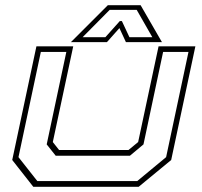

<svg xmlns="http://www.w3.org/2000/svg" viewBox="-20 -718 776 738"><path d="M108 0 27 -103 120 -540H261.5L183 -172L207 -141.5H474L511 -172L589.5 -540H731L638 -103L513 0ZM123.5 -22H507.5L618.5 -114L704.5 -518.5H607L531.5 -163L479.5 -119.5H194L159.5 -163L235 -518.5H137L51 -114ZM394.5 -698H520.5L602.5 -556H464L439 -610L391 -556H252.5ZM401.5 -680 297.5 -575H385L440.5 -637H448.5L477.5 -575H565.5L505.5 -680Z"/></svg>

Font: Tourney Expanded ExtraLight
Style: Italic
Weight: 200
Width: 7
Italic angle: -12°
Designer: Tyler Finck
Foundry: Etcetera Type Co
Version: Version 1.010; ttfautohint (v1.8.3)